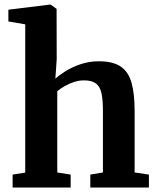

<svg xmlns="http://www.w3.org/2000/svg" viewBox="-20 -840 703 860"><path d="M93 -67V-731L17.5 -744V-796.5L203.5 -819.5H206.5L233.5 -800.5L234 -574.5L228 -487.5Q245 -503.5 274.5 -521.8Q304 -540 342 -552.8Q380 -565.5 423 -565.5Q486 -565.5 520.8 -541.8Q555.5 -518 569.2 -469Q583 -420 583 -343.5V-67.5L647 -58V0H384.5V-58L441 -67.5V-343.5Q441 -391 434.8 -421.2Q428.5 -451.5 410.2 -465.8Q392 -480 356 -480Q333.5 -480 311.5 -472.8Q289.5 -465.5 270.2 -454.5Q251 -443.5 236.5 -431.5V-67.5L296.5 -58V0H36.5V-58Z"/></svg>

Font: Merriweather 24pt
Style: Bold
Weight: 700
Designer: Eben Sorkin
Foundry: Eben Sorkin
Version: Version 2.100